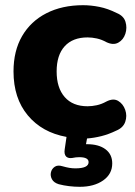

<svg xmlns="http://www.w3.org/2000/svg" viewBox="-20 -522 521 739"><path d="M287 197Q267 197 246 194.5Q225 192 206 187Q187 181 180 168Q173 155 176 141.5Q179 128 190.5 120Q202 112 221 118Q235 122 246.5 124Q258 126 270 126Q321 126 321 102Q321 83 285 83Q272 83 258 86Q251 87 245.5 86Q240 85 235 81Q226 72 229 53L236 5Q142 -12 87 -78Q32 -144 32 -247Q32 -326 65 -383Q98 -440 158.5 -471Q219 -502 300 -502Q330 -502 362.5 -495.5Q395 -489 429 -472Q456 -461 463 -438Q470 -415 462.5 -392Q455 -369 435.5 -358Q416 -347 389 -360Q371 -370 352.5 -374Q334 -378 317 -378Q260 -378 229 -344Q198 -310 198 -247Q198 -184 229 -148.5Q260 -113 317 -113Q334 -113 352.5 -117Q371 -121 389 -131Q416 -145 435 -133.5Q454 -122 462 -99Q470 -76 462 -53Q454 -30 427 -19Q398 -5 370 2Q342 9 315 11L311 33H315Q360 33 386 52.5Q412 72 412 107Q412 148 377 172.5Q342 197 287 197Z"/></svg>

Font: Chiron GoRound TC EB
Style: Regular
Weight: 700
Designer: Ryoko NISHIZUKA 西塚涼子 (kana, bopomofo & ideographs); Paul D. Hunt (Latin, Greek & Cyrillic); Sandoll Communications 산돌커뮤니
Foundry: Adobe
Version: Version 1.000;hotconv 1.1.1;makeotfexe 2.6.0